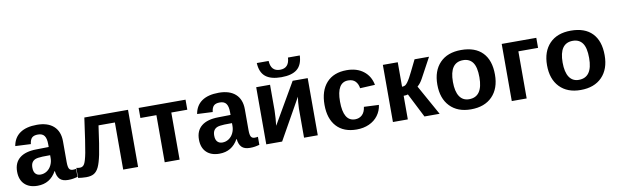

<svg xmlns="http://www.w3.org/2000/svg" viewBox="-47 -1241 5614 1748"><g transform="rotate(-10 2760.5 -367.0)"><path d="M191.9 9.8Q115.2 9.8 72.3 -32Q29.3 -73.7 29.3 -149.4Q29.3 -231.4 82.8 -274.4Q136.2 -317.4 237.8 -318.4L351.6 -320.3V-347.2Q351.6 -398.9 333.5 -424.1Q315.4 -449.2 274.4 -449.2Q236.3 -449.2 218.5 -431.9Q200.7 -414.6 196.3 -374.5L53.2 -381.3Q66.4 -458.5 123.8 -498.3Q181.2 -538.1 280.3 -538.1Q380.4 -538.1 434.6 -488.8Q488.8 -439.5 488.8 -348.6V-156.2Q488.8 -111.8 498.8 -95Q508.8 -78.1 532.2 -78.1Q547.9 -78.1 562.5 -81.1V-6.8Q550.3 -3.9 540.5 -1.5Q530.8 1 521 2.4Q511.2 3.9 500.2 4.9Q489.3 5.9 474.6 5.9Q422.9 5.9 398.2 -19.5Q373.5 -44.9 368.7 -94.2H365.7Q308.1 9.8 191.9 9.8ZM351.6 -244.6 281.2 -243.7Q233.4 -241.7 213.4 -233.2Q193.4 -224.6 182.9 -207Q172.4 -189.5 172.4 -160.2Q172.4 -122.6 189.7 -104.2Q207 -85.9 235.8 -85.9Q268.1 -85.9 294.7 -103.5Q321.3 -121.1 336.4 -152.1Q351.6 -183.1 351.6 -217.8Z M983.9 0V-435.5H832.5Q806.6 -244.1 791.3 -170.9Q775.9 -97.7 758.3 -60.3Q740.7 -22.9 713.9 -6.6Q687 9.8 641.6 9.8Q624 9.8 600.8 7.8Q577.6 5.9 566.4 3.4V-89.8Q578.6 -85.4 599.6 -85.4Q627 -85.4 641.4 -110.8Q655.8 -136.2 670.2 -210.4Q684.6 -284.7 717.8 -528.3H1121.6V0Z M1219.7 -528.3H1653.3V-435.5H1505.4V0H1367.7V-435.5H1219.7Z M1873 9.8Q1796.4 9.8 1753.4 -32Q1710.4 -73.7 1710.4 -149.4Q1710.4 -231.4 1763.9 -274.4Q1817.4 -317.4 1918.9 -318.4L2032.7 -320.3V-347.2Q2032.7 -398.9 2014.6 -424.1Q1996.6 -449.2 1955.6 -449.2Q1917.5 -449.2 1899.7 -431.9Q1881.8 -414.6 1877.4 -374.5L1734.4 -381.3Q1747.6 -458.5 1804.9 -498.3Q1862.3 -538.1 1961.4 -538.1Q2061.5 -538.1 2115.7 -488.8Q2169.9 -439.5 2169.9 -348.6V-156.2Q2169.9 -111.8 2179.9 -95Q2189.9 -78.1 2213.4 -78.1Q2229 -78.1 2243.7 -81.1V-6.8Q2231.4 -3.9 2221.7 -1.5Q2211.9 1 2202.1 2.4Q2192.4 3.9 2181.4 4.9Q2170.4 5.9 2155.8 5.9Q2104 5.9 2079.3 -19.5Q2054.7 -44.9 2049.8 -94.2H2046.9Q1989.3 9.8 1873 9.8ZM2032.7 -244.6 1962.4 -243.7Q1914.6 -241.7 1894.5 -233.2Q1874.5 -224.6 1864 -207Q1853.5 -189.5 1853.5 -160.2Q1853.5 -122.6 1870.8 -104.2Q1888.2 -85.9 1917 -85.9Q1949.2 -85.9 1975.8 -103.5Q2002.4 -121.1 2017.6 -152.1Q2032.7 -183.1 2032.7 -217.8Z M2434.6 -528.3V-291Q2434.6 -268.6 2431.2 -219.2Q2427.7 -169.9 2424.8 -150.9L2643.6 -528.3H2782.7V0H2655.8V-268.6Q2655.8 -293 2659.2 -328.6Q2662.6 -364.3 2665.5 -377.4L2453.1 0H2306.6V-528.3ZM2548.8 -578.1Q2451.2 -578.1 2402.6 -618.2Q2354 -658.2 2350.1 -744.1H2459.5Q2464.4 -647 2548.8 -647Q2633.3 -647 2638.2 -744.1H2747.6Q2743.7 -657.7 2695.1 -617.9Q2646.5 -578.1 2548.8 -578.1Z M3142.1 9.8Q3022 9.8 2956.5 -61.8Q2891.1 -133.3 2891.1 -261.2Q2891.1 -392.1 2957 -465.1Q3022.9 -538.1 3144 -538.1Q3237.3 -538.1 3298.3 -491.2Q3359.4 -444.3 3375 -361.8L3236.8 -355Q3231 -395.5 3207.5 -419.7Q3184.1 -443.8 3141.1 -443.8Q3035.2 -443.8 3035.2 -266.6Q3035.2 -84 3143.1 -84Q3182.1 -84 3208.5 -108.6Q3234.9 -133.3 3241.2 -182.1L3378.9 -175.8Q3371.6 -121.6 3340.1 -79.1Q3308.6 -36.6 3257.3 -13.4Q3206.1 9.8 3142.1 9.8Z M3477.5 -528.3H3615.2V-301.8Q3635.7 -302.7 3645.5 -309.3Q3655.3 -315.9 3666.5 -330.8Q3677.7 -345.7 3691.7 -370.4Q3705.6 -395 3770.5 -528.3H3904.3L3803.7 -342.3Q3782.2 -302.2 3753.9 -278.8L3909.2 0H3769L3655.3 -223.6Q3640.1 -218.3 3615.2 -218.3V0H3477.5Z M4467.3 -264.6Q4467.3 -136.2 4396 -63.2Q4324.7 9.8 4198.7 9.8Q4075.2 9.8 4004.9 -63.5Q3934.6 -136.7 3934.6 -264.6Q3934.6 -392.1 4004.9 -465.1Q4075.2 -538.1 4201.7 -538.1Q4331.1 -538.1 4399.2 -467.5Q4467.3 -397 4467.3 -264.6ZM4323.7 -264.6Q4323.7 -358.9 4293 -401.4Q4262.2 -443.8 4203.6 -443.8Q4078.6 -443.8 4078.6 -264.6Q4078.6 -176.3 4109.1 -130.1Q4139.6 -84 4197.3 -84Q4323.7 -84 4323.7 -264.6Z M4896 -528.3V-435.5H4713.9V0H4576.2V-528.3Z M5481.4 -264.6Q5481.4 -136.2 5410.2 -63.2Q5338.9 9.8 5212.9 9.8Q5089.4 9.8 5019 -63.5Q4948.7 -136.7 4948.7 -264.6Q4948.7 -392.1 5019 -465.1Q5089.4 -538.1 5215.8 -538.1Q5345.2 -538.1 5413.3 -467.5Q5481.4 -397 5481.4 -264.6ZM5337.9 -264.6Q5337.9 -358.9 5307.1 -401.4Q5276.4 -443.8 5217.8 -443.8Q5092.8 -443.8 5092.8 -264.6Q5092.8 -176.3 5123.3 -130.1Q5153.8 -84 5211.4 -84Q5337.9 -84 5337.9 -264.6Z"/></g></svg>

Font: Liberation Sans
Style: Bold
Weight: 700
Designer: Steve Matteson
Foundry: Ascender Corporation
Version: Version 2.1.5